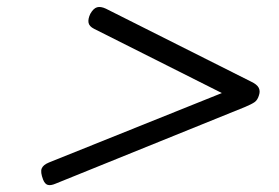

<svg xmlns="http://www.w3.org/2000/svg" viewBox="-20 -722 803 553"><path d="M140 -193Q126 -187 117.5 -189.5Q109 -192 104 -205Q96 -226 100 -236.5Q104 -247 121 -254L619 -454L251 -639Q237 -646 235 -656.5Q233 -667 240 -682Q249 -698 259.5 -701Q270 -704 285 -697L703 -487Q720 -479 725 -469.5Q730 -460 726 -448Q722 -434 713.5 -428Q705 -422 686 -414Z"/></svg>

Font: Playwrite CU Light
Style: Regular
Weight: 300
Designer: Veronika Burian, José Scaglione
Foundry: TypeTogether
Version: Version 1.002